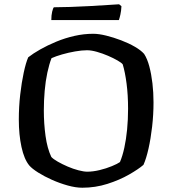

<svg xmlns="http://www.w3.org/2000/svg" viewBox="-20 -878 806 898"><path d="M365 0Q334 0 296.5 -10.5Q259 -21 223 -37Q187 -53 158.5 -71Q130 -89 117 -104Q93 -133 80.5 -190.5Q68 -248 68 -319Q68 -378 74.5 -435Q81 -492 91 -538.5Q101 -585 112 -610Q135 -628 168.5 -647Q202 -666 243 -683Q284 -700 328 -710Q372 -720 416 -720Q442 -720 476.5 -711.5Q511 -703 546.5 -689.5Q582 -676 610.5 -659.5Q639 -643 654 -626Q669 -603 678.5 -567Q688 -531 693 -488Q698 -445 698 -399Q698 -342 691.5 -285.5Q685 -229 674.5 -182.5Q664 -136 651 -107Q628 -87 583.5 -61.5Q539 -36 482.5 -18Q426 0 365 0ZM388 -75Q415 -75 446 -82.5Q477 -90 503.5 -101Q530 -112 541 -120Q553 -148 561.5 -187Q570 -226 574.5 -272.5Q579 -319 579 -369Q579 -433 572 -487Q565 -541 554 -577Q549 -584 530 -595Q511 -606 485.5 -617Q460 -628 433.5 -635.5Q407 -643 387 -643Q363 -643 331.5 -637.5Q300 -632 270.5 -623.5Q241 -615 221 -606Q210 -578 201.5 -538.5Q193 -499 189 -453.5Q185 -408 185 -361Q185 -300 193 -242Q201 -184 220 -144Q229 -134 250 -122Q271 -110 296.5 -99Q322 -88 347 -81.5Q372 -75 388 -75ZM220 -784Q220 -807 224 -823.5Q228 -840 232 -844Q264 -844 308.5 -845.5Q353 -847 399 -849.5Q445 -852 482 -854.5Q519 -857 537 -858L548 -849Q547 -827 543 -809.5Q539 -792 536 -784Z"/></svg>

Font: Texturina Medium
Style: Regular
Weight: 500
Designer: Guillermo Torres Carreño
Foundry: Omnibus-Type
Version: Version 1.003